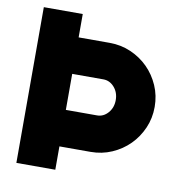

<svg xmlns="http://www.w3.org/2000/svg" viewBox="-79 -775 818 850"><g transform="rotate(10 330.0 -350.0)"><path d="M225 -700V-595H365Q416 -595 460.5 -575.5Q505 -556 538 -523Q571 -490 590.5 -445.5Q610 -401 610 -350Q610 -299 590.5 -254.5Q571 -210 538 -177Q505 -144 460.5 -124.5Q416 -105 365 -105H225V0H50V-700ZM365 -269Q394 -269 414.5 -292.5Q435 -316 435 -350Q435 -384 414.5 -407.5Q394 -431 365 -431H225V-269Z"/></g></svg>

Font: Aoudax Cyrillic
Style: Regular
Weight: 400
Designer: William Zhang
Foundry: William Zhang
Version: Version 1.00 June 4, 2021, initial release